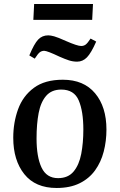

<svg xmlns="http://www.w3.org/2000/svg" viewBox="-20 -922 596 956"><path d="M262 14Q156 14 101 -55Q46 -124 46 -236Q46 -312 70 -378Q94 -444 148.5 -484.5Q203 -525 293 -525Q397 -525 453.5 -457.5Q510 -390 510 -277Q510 -220 496.5 -167.5Q483 -115 453.5 -74Q424 -33 376.5 -9.5Q329 14 262 14ZM269 -35Q319 -35 346.5 -68Q374 -101 384.5 -156Q395 -211 395 -277Q395 -368 372 -422Q349 -476 285 -476Q237 -476 210 -445Q183 -414 172.5 -359.5Q162 -305 162 -233Q162 -140 187 -87.5Q212 -35 269 -35ZM150 -902H443L439 -823H146ZM364 -615Q343 -615 323 -621.5Q303 -628 276 -640Q215 -669 200 -669Q188 -669 178.5 -662Q169 -655 153 -630L126 -646Q150 -704 170 -725Q190 -746 220 -746Q232 -746 250 -741Q268 -736 308 -718Q365 -693 384 -693Q397 -693 406.5 -700Q416 -707 431 -730L459 -715Q434 -658 413 -636.5Q392 -615 364 -615Z"/></svg>

Font: Literata 36pt Medium
Style: Italic
Weight: 500
Italic angle: -2°
Designer: Latin by Veronika Burian and Jose Scaglione. Greek by Irene Vlachou. Cyrillic by Vera Evstafieva
Foundry: TypeTogether
Version: Version 3.002